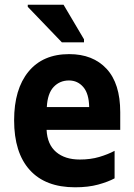

<svg xmlns="http://www.w3.org/2000/svg" viewBox="-20 -786 570 816"><path d="M299 10Q173 10 106.5 -63.5Q40 -137 40 -275Q40 -407 101 -481.5Q162 -556 274 -556Q375 -556 433 -493.5Q491 -431 491 -309V-234H178Q181 -172 218.5 -140Q256 -108 319 -108Q365 -108 402 -119Q439 -130 467 -145V-28Q439 -13 397 -1.5Q355 10 299 10ZM359 -331Q358 -388 334 -416Q310 -444 273 -444Q234 -444 208 -416.5Q182 -389 179 -331ZM243 -606 98 -757V-766H250L337 -619V-606Z"/></svg>

Font: Noto Sans Mono Condensed
Style: Bold
Weight: 700
Width: 3
Designer: Monotype Design Team
Foundry: Monotype Imaging Inc.
Version: Version 2.014